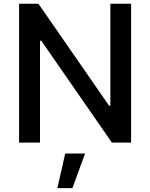

<svg xmlns="http://www.w3.org/2000/svg" viewBox="-20 -747 787 1006"><path d="M666.9 -727.3V0H566.1L196.4 -533.4H189.6V0H79.9V-727.3H181.5L551.5 -193.2H558.2V-727.3ZM280.5 238.6 321.7 57.5H425.8L359.4 238.6Z"/></svg>

Font: TID UI Medium
Style: Regular
Weight: 500
Designer: The TID Project Authors
Foundry: Bakken & Bæck
Version: Version 1.001;hotconv 1.0.109;makeotfexe 2.5.65596